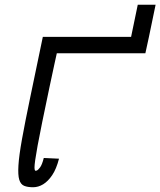

<svg xmlns="http://www.w3.org/2000/svg" viewBox="-20 -773 674 807"><path d="M559 -753 531 -618H606L634 -753ZM177 -618H606L591 -549H164ZM228 -106Q217 -63 199.5 -37Q182 -11 161.5 1.5Q141 14 119 14Q96 14 81.5 8Q67 2 61 -17.5Q55 -37 57.5 -78Q60 -119 72.5 -188.5Q85 -258 107 -363.5Q129 -469 160 -618H234Q207 -497 188.5 -409Q170 -321 157.5 -260Q145 -199 138 -160.5Q131 -122 128 -100.5Q125 -79 125 -69.5Q125 -60 127 -57Q128 -54 134 -56Q140 -58 148.5 -69.5Q157 -81 164 -109Z"/></svg>

Font: Victor Mono
Style: Italic
Weight: 400
Italic angle: -12°
Monospace: yes
Designer: Rune Bjørnerås
Version: Version 1.561;gftools[0.9.30]